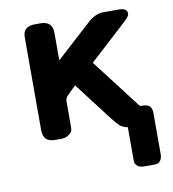

<svg xmlns="http://www.w3.org/2000/svg" viewBox="-73 -522 676 749"><g transform="rotate(-10 265.0 -148.0)"><path d="M67 -414Q66 -458 115 -458H137Q184 -458 184 -412V-303Q324 -431 331 -437Q357 -457 383 -458Q386 -458 393 -458H446Q480 -458 480 -437V-436Q480 -428 469 -416.5Q458 -405 394 -347Q345 -302 311 -271L463 -73H467Q493 -73 501.5 -64Q510 -55 510 -36V125Q510 142 503 151Q496 160 489 161Q482 162 470 162H439Q421 162 412.5 154.5Q404 147 403 141Q402 135 402 122V0H401Q381 -3 367 -17Q352 -32 282 -125Q249 -169 228 -196Q222 -191 215 -184Q208 -177 205 -174Q202 -171 197.5 -166.5Q193 -162 191.5 -160.5Q190 -159 188 -155.5Q186 -152 185.5 -151Q185 -150 184.5 -146Q184 -142 184 -140Q184 -138 184 -133V-47Q184 -35 183 -27.5Q182 -20 170 -10Q158 0 136 0H114Q67 0 67 -47V-413Z"/></g></svg>

Font: CMU Sans Serif
Style: Bold
Weight: 700
Version: Version 0.7.0